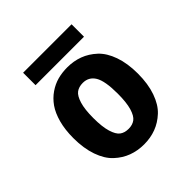

<svg xmlns="http://www.w3.org/2000/svg" viewBox="-176 -778 922 922"><g transform="rotate(-45 285.0 -317.0)"><path d="M116.5 -643.5H445.5V-559H116.5ZM65 -251Q65 -307.5 77.2 -352.5Q89.5 -397.5 110.2 -427Q131 -456.5 159.5 -476Q188 -495.5 219 -503.8Q250 -512 284.5 -512Q328 -512 365.5 -498Q403 -484 434.8 -454.5Q466.5 -425 485 -372.8Q503.5 -320.5 503.5 -251Q503.5 -181 485 -128.5Q466.5 -76 434.8 -46.5Q403 -17 365.5 -3Q328 11 284.5 11Q241 11 203.2 -3Q165.5 -17 133.8 -46.5Q102 -76 83.5 -128.5Q65 -181 65 -251ZM284.5 -94.5Q311 -94.5 328.5 -107.5Q346 -120.5 356.5 -156Q367 -191.5 367 -251Q367 -337.5 346 -372Q325 -406.5 284.5 -406.5Q257.5 -406.5 240 -393.5Q222.5 -380.5 211.8 -345.2Q201 -310 201 -251Q201 -191.5 211.8 -156Q222.5 -120.5 240 -107.5Q257.5 -94.5 284.5 -94.5Z"/></g></svg>

Font: League Mono Narrow SemiBold
Style: Regular
Weight: 600
Width: 3
Designer: Tyler Finck
Foundry: The League of Moveable Type / Tyler Finck
Version: Version 2.210